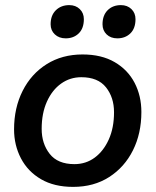

<svg xmlns="http://www.w3.org/2000/svg" viewBox="-20 -722 609 751"><path d="M266 9Q192 9 140.5 -21Q89 -51 62 -102.5Q35 -154 35 -216Q35 -300 68.5 -366.5Q102 -433 162.5 -471Q223 -509 303 -509Q377 -509 428.5 -479Q480 -449 506.5 -398Q533 -347 533 -284Q533 -200 500 -134Q467 -68 407 -29.5Q347 9 266 9ZM271 -80Q316 -80 350.5 -105.5Q385 -131 405.5 -176.5Q426 -222 426 -283Q426 -341 394.5 -380.5Q363 -420 298 -420Q254 -420 219 -395Q184 -370 163.5 -324.5Q143 -279 143 -218Q143 -160 174.5 -120Q206 -80 271 -80ZM439 -572Q413 -572 397 -587.5Q381 -603 381 -627Q381 -662 401 -682Q421 -702 453 -702Q478 -702 494 -686.5Q510 -671 510 -647Q510 -611 490 -591.5Q470 -572 439 -572ZM237 -572Q211 -572 194.5 -587.5Q178 -603 178 -627Q178 -662 198.5 -682Q219 -702 251 -702Q276 -702 292 -686.5Q308 -671 308 -647Q308 -611 288 -591.5Q268 -572 237 -572Z"/></svg>

Font: Prodigy Sans Medium
Style: Italic
Weight: 500
Italic angle: -13°
Designer: Wei Huang
Foundry: Wei Huang
Version: Version 1.003; ttfautohint (v1.8.3)